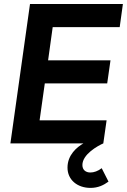

<svg xmlns="http://www.w3.org/2000/svg" viewBox="-20 -717 634 960"><path d="M32 0H397C365 18.5 317.5 57 317.5 121C317.5 182.5 367 222.5 432.5 222.5C471 222.5 498.5 208.5 522.5 191L488.5 124C470 138.5 449.5 145.5 432 145.5C409.5 145.5 392 133.5 392 108C392 54.5 469 12 496.5 0L513 -115.5H178L204 -300H516L532.5 -415.5H220.5L243.5 -581.5H578.5L594.5 -697H130Z"/></svg>

Font: HK Grotesk
Style: Bold Italic
Weight: 700
Italic angle: -16°
Designer: Alfredo Marco Pradil
Foundry: Hanken Design Co.
Version: Version 3.001;FEAKit 1.0